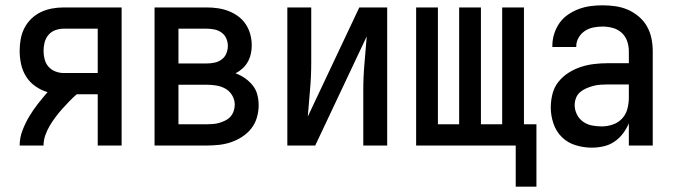

<svg xmlns="http://www.w3.org/2000/svg" viewBox="-20 -548 2540 723"><path d="M54 0Q54 -29 64.5 -56.5Q75 -84 89.5 -108.5Q104 -133 122 -156Q140 -179 159 -201Q135 -208 113.5 -223Q92 -238 78.5 -259.5Q65 -281 59.5 -306Q54 -331 54 -357Q54 -379 58 -401Q62 -423 72 -442.5Q82 -462 98 -477.5Q114 -493 134 -502.5Q154 -512 176 -516Q198 -520 220 -520H438V0H348V-193H269Q254 -180 240.5 -166Q227 -152 214 -137.5Q201 -123 189 -107Q177 -91 167 -74Q157 -57 150.5 -38.5Q144 -20 144 0ZM348 -273V-440H220Q204 -440 188.5 -434.5Q173 -429 162.5 -416.5Q152 -404 148 -388.5Q144 -373 144 -357Q144 -341 148 -325Q152 -309 162.5 -297Q173 -285 188.5 -279Q204 -273 220 -273Z M758 0H562V-520H758Q779 -520 800 -517Q821 -514 840.5 -506.5Q860 -499 877 -486.5Q894 -474 905.5 -456.5Q917 -439 922.5 -418.5Q928 -398 928 -377Q928 -361 924.5 -345Q921 -329 913 -315Q905 -301 893 -290Q881 -279 867 -272Q886 -265 902.5 -253.5Q919 -242 931.5 -226.5Q944 -211 949 -191.5Q954 -172 954 -152Q954 -129 947.5 -106Q941 -83 926.5 -64.5Q912 -46 892 -33Q872 -20 850 -12.5Q828 -5 804.5 -2.5Q781 0 758 0ZM652 -309H758Q773 -309 787.5 -312Q802 -315 814 -323.5Q826 -332 832 -346Q838 -360 838 -375Q838 -390 832 -403.5Q826 -417 814 -425.5Q802 -434 787.5 -437Q773 -440 758 -440H652ZM652 -80H758Q770 -80 782.5 -81Q795 -82 806.5 -85.5Q818 -89 829 -94.5Q840 -100 848 -109Q856 -118 860 -130Q864 -142 864 -154Q864 -172 854.5 -188.5Q845 -205 829 -214Q813 -223 794.5 -226Q776 -229 758 -229H652Z M1062 0V-520H1152V-312Q1152 -261 1147.5 -210.5Q1143 -160 1139 -109L1333 -520H1438V0H1348V-208Q1348 -259 1352.5 -309.5Q1357 -360 1361 -411L1167 0Z M1922 155V0H1547V-520H1629V-80H1709V-520H1791V-80H1871V-520H1953V-80H2000V155Z M2208 8Q2178 8 2148 -1Q2118 -10 2096 -31.5Q2074 -53 2064 -83Q2054 -113 2054 -143Q2054 -169 2060.5 -194.5Q2067 -220 2083 -240Q2099 -260 2121 -274Q2143 -288 2167.5 -296Q2192 -304 2217.5 -307Q2243 -310 2269 -310H2348V-355Q2348 -375 2341.5 -393.5Q2335 -412 2320.5 -425Q2306 -438 2287 -443Q2268 -448 2249 -448Q2231 -448 2214 -444.5Q2197 -441 2182.5 -431.5Q2168 -422 2159 -406.5Q2150 -391 2150 -374V-371H2060V-376Q2060 -399 2067 -421Q2074 -443 2087 -461.5Q2100 -480 2119 -493Q2138 -506 2159.5 -514Q2181 -522 2203.5 -525Q2226 -528 2249 -528Q2273 -528 2297.5 -524.5Q2322 -521 2344 -511.5Q2366 -502 2385 -486Q2404 -470 2416 -449Q2428 -428 2433 -404Q2438 -380 2438 -355V0H2348V-84Q2340 -64 2326 -45.5Q2312 -27 2293.5 -14.5Q2275 -2 2253 3Q2231 8 2208 8ZM2246 -72Q2267 -72 2287.5 -79Q2308 -86 2322.5 -101.5Q2337 -117 2342.5 -138Q2348 -159 2348 -180V-230H2269Q2255 -230 2241 -229Q2227 -228 2214 -224.5Q2201 -221 2188 -215.5Q2175 -210 2164.5 -201Q2154 -192 2149 -179Q2144 -166 2144 -152Q2144 -134 2152.5 -117Q2161 -100 2176 -89.5Q2191 -79 2209 -75.5Q2227 -72 2246 -72Z"/></svg>

Font: Iosevka Term Curly Medium
Style: Regular
Weight: 500
Designer: Belleve Invis
Foundry: Belleve Invis
Version: Version 32.3.0